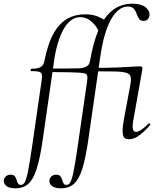

<svg xmlns="http://www.w3.org/2000/svg" viewBox="-124 -746 856 1041"><path d="M-39.8 275Q-75.2 275 -90.4 261.6Q-105.6 248.2 -103.2 231.6Q-101.8 218.8 -91.9 210Q-82 201.2 -66.8 201.2Q-50.8 201.2 -43.9 209.5Q-37 217.8 -34.2 228.9Q-31.4 240 -26.7 248.3Q-22 256.6 -9.8 256.6Q1.8 256.6 10.4 241.5Q19 226.4 28.1 181.4Q37.2 136.4 50.2 47L101.2 -306Q105.2 -331 102.7 -342.4Q100.2 -353.8 87.1 -357.2Q74 -360.6 45.8 -360.6Q41.8 -360.6 42.7 -367Q43.6 -373.4 46.6 -373.4Q82.6 -373.4 97.8 -383.2Q113 -393 117.2 -418Q136.2 -512 167.7 -566.6Q199.2 -621.2 241.5 -644.8Q283.8 -668.4 336.6 -668.4Q377.6 -668.4 405.2 -656.9Q432.8 -645.4 450.6 -632.8L413.4 -570.2Q401 -603.4 373.2 -628.2Q345.4 -653 311 -653Q262.4 -653 227.2 -598.3Q192 -543.6 172.6 -439L106.2 21Q92.2 116.2 74.1 172.1Q56 228 28.7 251.5Q1.4 275 -39.8 275ZM348.4 -306Q351.4 -327.4 348.4 -336.3Q345.4 -345.2 334.9 -348.1Q324.4 -351 302.8 -352.2Q285.2 -353.4 259.8 -353.9Q234.4 -354.4 202.2 -354.9Q170 -355.4 132.8 -355.4L133.2 -374.6Q190.8 -374.6 234.7 -374.6Q278.6 -374.6 306.8 -375.6Q333 -377.6 347.3 -387Q361.6 -396.4 365.2 -418L379.2 -367ZM207.4 275Q172 275 156.8 261.6Q141.6 248.2 144 231.6Q145.4 218.8 155.3 210Q165.2 201.2 180.4 201.2Q196.4 201.2 203.3 209.5Q210.2 217.8 213 228.9Q215.8 240 220.5 248.3Q225.2 256.6 237.4 256.6Q249 256.6 257.6 241.5Q266.2 226.4 275.3 181.4Q284.4 136.4 297.4 47L348.4 -306Q352.4 -331 349.9 -342.4Q347.4 -353.8 334.3 -357.2Q321.2 -360.6 293 -360.6Q289 -360.6 289.9 -367Q290.8 -373.4 293.8 -373.4Q329.8 -373.4 345.1 -383.2Q360.4 -393 364.4 -418Q381 -509.8 404.8 -569.8Q428.6 -629.8 458.4 -663.8Q488.2 -697.8 522.3 -711.9Q556.4 -726 592.6 -726Q641.6 -726 665.6 -706.4Q689.6 -686.8 686.4 -661.8Q683.4 -646.6 675 -639.6Q666.6 -632.6 654.2 -632.6Q637.2 -632.6 629.6 -644.5Q622 -656.4 616.7 -671.6Q611.4 -686.8 601.4 -698.7Q591.4 -710.6 569.2 -710.6Q518.6 -710.6 479.2 -642.9Q439.8 -575.2 419.8 -439L353.4 21Q339.4 116.2 321.3 172.1Q303.2 228 275.9 251.5Q248.6 275 207.4 275ZM574.8 9Q548.8 9 543 -13.2Q537.2 -35.4 546 -89L583.2 -289.2Q588 -316.6 583.9 -331.1Q579.8 -345.6 559.1 -351.7Q538.4 -357.8 495.4 -358.6Q452.4 -359.4 379.8 -359.4L382 -378Q461 -378 509.1 -380Q557.2 -382 586.3 -384Q615.4 -386 635.4 -386Q646.4 -386 647.9 -380.2Q649.4 -374.4 645.1 -354.7Q640.8 -335 634 -292.2L598 -89Q593 -58.6 597.2 -44.7Q601.4 -30.8 613.4 -30.8Q624.4 -30.8 642.2 -42.4Q660 -54 680.8 -75.4Q684.8 -79.4 688.8 -75Q692.8 -70.6 689.6 -67.4Q656.2 -29.6 628.8 -10.3Q601.4 9 574.8 9Z"/></svg>

Font: Cormorant Light
Style: Italic
Weight: 300
Italic angle: -10°
Designer: Christian Thalmann (Catharsis Fonts)
Foundry: Catharsis Fonts
Version: Version 4.000